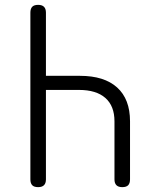

<svg xmlns="http://www.w3.org/2000/svg" viewBox="-20 -760 640 790"><path d="M137 -740Q153 -740 161 -732Q169 -724 169 -708V-448H309Q409 -448 462 -400Q515 -352 515 -261V-22Q515 -6 507.5 2Q500 10 483 10Q467 10 459 2Q451 -6 451 -22V-261Q451 -324 413.5 -357Q376 -390 305 -390H169V-22Q169 -6 161 2Q153 10 137 10Q120 10 112.5 2Q105 -6 105 -22V-708Q105 -724 112.5 -732Q120 -740 137 -740Z"/></svg>

Font: Maple Mono NL ExtraLight
Style: Regular
Weight: 275
Monospace: yes
Designer: subframe7536
Version: Version 7.000